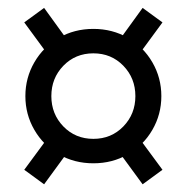

<svg xmlns="http://www.w3.org/2000/svg" viewBox="-20 -527 478 491"><path d="M392.6 -281.2Q392.6 -234.4 369.6 -194.8Q346.7 -155.3 307.1 -132.3Q267.6 -109.4 218.8 -109.4Q169.9 -109.4 130.4 -132.3Q90.8 -155.3 67.9 -194.8Q44.9 -234.4 44.9 -281.2Q44.9 -328.1 67.9 -367.7Q90.8 -407.2 130.4 -430.2Q169.9 -453.1 218.8 -453.1Q267.6 -453.1 307.1 -430.2Q346.7 -407.2 369.6 -367.7Q392.6 -328.1 392.6 -281.2ZM326.2 -281.2Q326.2 -327.1 295.4 -358.9Q264.6 -390.6 218.8 -390.6Q172.9 -390.6 142.1 -358.9Q111.3 -327.1 111.3 -281.2Q111.3 -235.4 142.1 -203.6Q172.9 -171.9 218.8 -171.9Q264.6 -171.9 295.4 -203.6Q326.2 -235.4 326.2 -281.2ZM42 -469.7 92.8 -506.8 162.1 -411.1 112.3 -374ZM395.5 -92.8 344.7 -55.7 275.4 -150.4 324.2 -189.5ZM344.7 -506.8 395.5 -469.7 325.2 -374 275.4 -411.1ZM92.8 -55.7 42 -92.8 113.3 -189.5 162.1 -150.4Z"/></svg>

Font: Sudo Var
Style: Regular
Weight: 400
Monospace: yes
Designer: Jens Kutilek
Foundry: Jens Kutilek
Version: Version 0.065;FEAKit 1.0